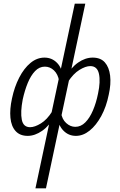

<svg xmlns="http://www.w3.org/2000/svg" viewBox="-20 -731 651 1040"><path d="M172 289 385 -711H442L229 289ZM130 5Q88 5 64.5 -21Q41 -47 36.5 -93Q32 -139 45 -198Q58 -260 84 -310.5Q110 -361 145 -390Q180 -419 221 -419Q261 -419 289 -390.5Q317 -362 320 -312L300 -293Q294 -329 272.5 -349.5Q251 -370 223 -370Q193 -370 170 -346Q147 -322 130.5 -282Q114 -242 103 -192Q90 -124 98 -83Q106 -42 143 -42Q168 -42 201.5 -62.5Q235 -83 263 -128L283 -109Q248 -50 208.5 -22.5Q169 5 130 5ZM391 5Q351 5 323 -24Q295 -53 290 -103L311 -120Q316 -85 338.5 -64.5Q361 -44 388 -44Q418 -44 442 -68Q466 -92 483.5 -133Q501 -174 511 -224Q525 -289 516 -331Q507 -373 469 -373Q444 -373 410.5 -352.5Q377 -332 348 -287L328 -305Q364 -365 403 -392Q442 -419 482 -419Q525 -419 548 -393Q571 -367 576.5 -321.5Q582 -276 569 -218Q556 -153 528.5 -102.5Q501 -52 465.5 -23.5Q430 5 391 5Z"/></svg>

Font: Ysabeau Infant
Style: Italic
Weight: 400
Italic angle: -12°
Designer: Christian Thalmann (Catharsis Fonts)
Version: Version 2.001;gftools[0.9.30]; featfreeze: ss01,ss02,lnum